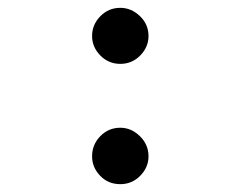

<svg xmlns="http://www.w3.org/2000/svg" viewBox="-20 -458 640 490"><path d="M287 -295Q257 -295 236 -316.5Q215 -338 215 -366Q215 -395 236 -416.5Q257 -438 287 -438Q315 -438 337 -417Q359 -396 359 -366Q359 -338 338 -316.5Q317 -295 287 -295ZM287 12Q256 12 235.5 -9.5Q215 -31 215 -59Q215 -89 236 -110.5Q257 -132 287 -132Q315 -132 337 -110.5Q359 -89 359 -59Q359 -31 338 -9.5Q317 12 287 12Z"/></svg>

Font: Inconsolata Expanded SemiBold
Style: Regular
Weight: 600
Width: 7
Monospace: yes
Designer: Raph Levien, Cyreal, Brenton Simpson
Foundry: Raph Levien, Cyreal, Google
Version: Version 3.001; ttfautohint (v1.8.2.53-6de2)